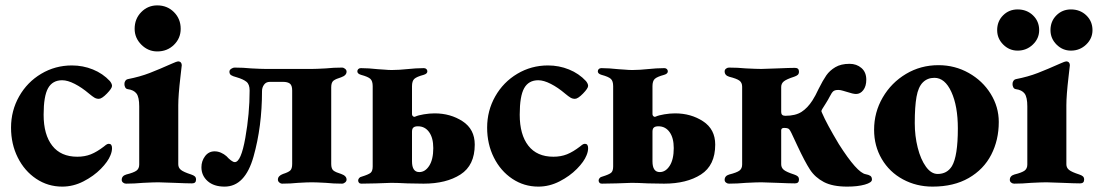

<svg xmlns="http://www.w3.org/2000/svg" viewBox="-20 -679 4077 713"><path d="M21 -205Q21 -268 51 -321Q81 -374 133 -405Q185 -436 247 -436Q288 -436 325 -421Q362 -406 388 -378Q396 -368 396 -360Q396 -351 377 -331.5Q358 -312 347 -312Q338 -312 330.5 -316.5Q323 -321 311 -331Q284 -354 257.5 -367.5Q231 -381 211 -381Q175 -381 158.5 -351.5Q142 -322 142 -253Q142 -179 174 -138Q206 -97 267 -97Q295 -97 317.5 -106Q340 -115 366 -135Q368 -137 373.5 -141Q379 -145 384 -145Q396 -145 396 -129Q396 -116 390 -102Q381 -79 354.5 -52Q328 -25 290 -5.5Q252 14 211 14Q158 14 114.5 -15Q71 -44 46 -94Q21 -144 21 -205Z M432 -11Q432 -26 449 -31Q477 -38 487 -45.5Q497 -53 497 -68V-284Q497 -318 487 -331.5Q477 -345 454 -348Q448 -349 445 -354.5Q442 -360 442 -367Q442 -374 445.5 -379Q449 -384 454 -385Q500 -394 536 -408Q572 -422 619 -443Q637 -451 641 -451Q648 -451 651.5 -447Q655 -443 655 -437L650 -393Q642 -325 642 -288V-69Q642 -56 652 -48Q662 -40 690 -31Q699 -28 703.5 -24Q708 -20 708 -12Q708 2 693 2Q674 2 628 0Q584 -2 568 -2Q551 -2 511 0Q479 3 448 3Q442 3 437 -1Q432 -5 432 -11ZM480 -572Q480 -609 504.5 -634Q529 -659 564 -659Q601 -659 626 -634Q651 -609 651 -572Q651 -537 626 -512.5Q601 -488 564 -488Q530 -488 505 -513Q480 -538 480 -572Z M728 -58Q728 -81 741.5 -99Q755 -117 777 -117Q789 -117 800.5 -112Q812 -107 821 -99Q829 -90 837.5 -83.5Q846 -77 852 -77Q875 -77 891 -167Q907 -257 907 -343Q907 -366 895 -375.5Q883 -385 859 -392Q844 -396 838 -400Q832 -404 832 -413Q832 -419 838.5 -423.5Q845 -428 852 -428Q883 -428 913 -425Q951 -423 967 -423H1138Q1154 -423 1190 -425Q1218 -428 1250 -428Q1256 -428 1261.5 -423.5Q1267 -419 1267 -413Q1267 -399 1247 -392Q1227 -386 1218.5 -379.5Q1210 -373 1210 -355V-70Q1210 -52 1218.5 -45.5Q1227 -39 1247 -33Q1267 -26 1267 -12Q1267 -6 1261.5 -1.5Q1256 3 1250 3Q1219 3 1190 0Q1154 -2 1138 -2Q1121 -2 1087 0Q1059 3 1028 3Q1022 3 1017 -1.5Q1012 -6 1012 -12Q1012 -26 1031 -33Q1050 -39 1057.5 -45.5Q1065 -52 1065 -70V-343Q1065 -362 1056.5 -368.5Q1048 -375 1031 -375H982Q968 -375 960.5 -364.5Q953 -354 953 -341Q953 -209 921.5 -97.5Q890 14 814 14Q774 14 751 -6.5Q728 -27 728 -58Z M1310 -9Q1310 -13 1313.5 -17.5Q1317 -22 1323 -23Q1349 -31 1356.5 -37.5Q1364 -44 1364 -61V-359Q1364 -378 1355.5 -386Q1347 -394 1321 -401Q1307 -405 1307 -414Q1307 -419 1310.5 -422.5Q1314 -426 1320 -426Q1348 -426 1384 -422Q1391 -422 1406.5 -420.5Q1422 -419 1435 -419Q1448 -419 1464 -420Q1480 -421 1488 -422Q1526 -426 1554 -426Q1560 -426 1563.5 -422.5Q1567 -419 1567 -414Q1567 -405 1553 -401Q1527 -394 1518.5 -386Q1510 -378 1510 -359V-256Q1510 -250 1514 -247Q1518 -244 1522 -246Q1533 -251 1554 -254.5Q1575 -258 1594 -258Q1653 -258 1698 -228.5Q1743 -199 1743 -142Q1743 -65 1690 -31Q1637 3 1553 3L1493 2Q1455 0 1433 0L1376 2L1322 3Q1316 3 1313 -0.5Q1310 -4 1310 -9ZM1589 -129Q1589 -167 1573.5 -188.5Q1558 -210 1532 -210Q1521 -210 1516 -206Q1510 -202 1510 -190V-80Q1510 -40 1537 -40Q1559 -40 1574 -63.5Q1589 -87 1589 -129Z M1789 -205Q1789 -268 1819 -321Q1849 -374 1901 -405Q1953 -436 2015 -436Q2056 -436 2093 -421Q2130 -406 2156 -378Q2164 -368 2164 -360Q2164 -351 2145 -331.5Q2126 -312 2115 -312Q2106 -312 2098.5 -316.5Q2091 -321 2079 -331Q2052 -354 2025.5 -367.5Q1999 -381 1979 -381Q1943 -381 1926.5 -351.5Q1910 -322 1910 -253Q1910 -179 1942 -138Q1974 -97 2035 -97Q2063 -97 2085.5 -106Q2108 -115 2134 -135Q2136 -137 2141.5 -141Q2147 -145 2152 -145Q2164 -145 2164 -129Q2164 -116 2158 -102Q2149 -79 2122.5 -52Q2096 -25 2058 -5.5Q2020 14 1979 14Q1926 14 1882.5 -15Q1839 -44 1814 -94Q1789 -144 1789 -205Z M2203 -9Q2203 -13 2206.5 -17.5Q2210 -22 2216 -23Q2242 -31 2249.5 -37.5Q2257 -44 2257 -61V-359Q2257 -378 2248.5 -386Q2240 -394 2214 -401Q2200 -405 2200 -414Q2200 -419 2203.5 -422.5Q2207 -426 2213 -426Q2241 -426 2277 -422Q2284 -422 2299.5 -420.5Q2315 -419 2328 -419Q2341 -419 2357 -420Q2373 -421 2381 -422Q2419 -426 2447 -426Q2453 -426 2456.5 -422.5Q2460 -419 2460 -414Q2460 -405 2446 -401Q2420 -394 2411.5 -386Q2403 -378 2403 -359V-256Q2403 -250 2407 -247Q2411 -244 2415 -246Q2426 -251 2447 -254.5Q2468 -258 2487 -258Q2546 -258 2591 -228.5Q2636 -199 2636 -142Q2636 -65 2583 -31Q2530 3 2446 3L2386 2Q2348 0 2326 0L2269 2L2215 3Q2209 3 2206 -0.5Q2203 -4 2203 -9ZM2482 -129Q2482 -167 2466.5 -188.5Q2451 -210 2425 -210Q2414 -210 2409 -206Q2403 -202 2403 -190V-80Q2403 -40 2430 -40Q2452 -40 2467 -63.5Q2482 -87 2482 -129Z M2941 -138 2919 -185Q2918 -187 2914.5 -193.5Q2911 -200 2906 -202Q2901 -204 2892 -204Q2881 -204 2881 -195V-69Q2881 -56 2891 -48Q2901 -40 2929 -31Q2938 -28 2942.5 -24Q2947 -20 2947 -12Q2947 2 2932 2Q2913 2 2867 0Q2823 -2 2807 -2Q2790 -2 2750 0Q2718 3 2687 3Q2681 3 2676 -1Q2671 -5 2671 -11Q2671 -26 2688 -31Q2716 -38 2726 -45.5Q2736 -53 2736 -68V-357Q2736 -372 2726 -379.5Q2716 -387 2688 -394Q2671 -399 2671 -414Q2671 -420 2676 -424Q2681 -428 2687 -428Q2719 -428 2750 -425Q2790 -423 2807 -423Q2823 -423 2867 -425Q2913 -427 2932 -427Q2947 -427 2947 -413Q2947 -405 2942.5 -401Q2938 -397 2929 -394Q2901 -385 2891 -377Q2881 -369 2881 -356V-263Q2881 -249 2896 -249Q2934 -249 2956.5 -263.5Q2979 -278 2997 -306Q3008 -323 3020 -349Q3036 -381 3048.5 -399Q3061 -417 3082 -429.5Q3103 -442 3135 -442Q3161 -442 3179 -426.5Q3197 -411 3197 -383Q3197 -359 3186 -344.5Q3175 -330 3159 -330Q3148 -330 3124 -338Q3120 -339 3110.5 -342Q3101 -345 3093 -345Q3081 -345 3075 -340.5Q3069 -336 3061 -320Q3056 -310 3047.5 -296.5Q3039 -283 3034 -275Q3031 -270 3030.5 -267.5Q3030 -265 3031.5 -262.5Q3033 -260 3033 -259Q3049 -221 3095 -144Q3163 -37 3195 -32Q3206 -30 3212 -26Q3218 -22 3218 -12Q3218 -1 3191.5 6.5Q3165 14 3126 14Q3072 14 3039.5 -3Q3007 -20 2988 -49Q2969 -78 2941 -138Z M3226 -197Q3226 -262 3258 -317Q3290 -372 3344.5 -404.5Q3399 -437 3465 -437Q3526 -437 3577.5 -408Q3629 -379 3659 -330.5Q3689 -282 3689 -226Q3689 -159 3661 -104.5Q3633 -50 3577.5 -18Q3522 14 3443 14Q3383 14 3333 -13Q3283 -40 3254.5 -88.5Q3226 -137 3226 -197ZM3515 -62Q3537 -99 3537 -202Q3537 -285 3513 -337.5Q3489 -390 3450 -390Q3424 -390 3407 -373Q3390 -356 3383.5 -319.5Q3377 -283 3377 -222Q3377 -174 3388 -130.5Q3399 -87 3418.5 -60Q3438 -33 3462 -33Q3497 -33 3515 -62Z M3730 -11Q3730 -26 3747 -31Q3775 -38 3785 -45.5Q3795 -53 3795 -68V-284Q3795 -318 3785 -331.5Q3775 -345 3752 -348Q3746 -349 3743 -354.5Q3740 -360 3740 -367Q3740 -374 3743.5 -379Q3747 -384 3752 -385Q3798 -394 3834 -408Q3870 -422 3917 -443Q3935 -451 3939 -451Q3946 -451 3949.5 -447Q3953 -443 3953 -437L3948 -393Q3940 -325 3940 -288V-69Q3940 -56 3950 -48Q3960 -40 3988 -31Q3997 -28 4001.5 -24Q4006 -20 4006 -12Q4006 2 3991 2Q3972 2 3926 0Q3882 -2 3866 -2Q3849 -2 3809 0Q3777 3 3746 3Q3740 3 3735 -1Q3730 -5 3730 -11ZM3683 -567Q3683 -600 3705 -622Q3727 -644 3759 -644Q3793 -644 3816 -622Q3839 -600 3839 -567Q3839 -536 3815.5 -513.5Q3792 -491 3759 -491Q3728 -491 3705.5 -513.5Q3683 -536 3683 -567ZM3881 -567Q3881 -600 3903 -622Q3925 -644 3957 -644Q3991 -644 4014 -622Q4037 -600 4037 -567Q4037 -536 4013.5 -513.5Q3990 -491 3957 -491Q3926 -491 3903.5 -513.5Q3881 -536 3881 -567Z"/></svg>

Font: EB Garamond ExtraBold
Style: Regular
Weight: 800
Designer: Georg Duffner and Octavio Pardo
Foundry: Georg Duffner
Version: Version 1.000